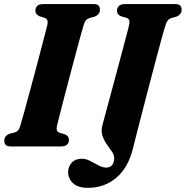

<svg xmlns="http://www.w3.org/2000/svg" viewBox="-20 -720 913 944"><path d="M259.5 -99Q254 -74 273.5 -67L298 -60Q319 -51 319 -33.5Q319 0 280.5 0H33.5Q14 0 7.5 -8Q1 -16 1 -28.5Q1 -41 8.2 -49.5Q15.5 -58 25.5 -62L51.5 -68.5Q63 -72 69.2 -79.5Q75.5 -87 80.5 -103.5Q86.5 -123.5 97 -162Q107.5 -200.5 121 -249.8Q134.5 -299 148.5 -351.8Q162.5 -404.5 175.5 -453.8Q188.5 -503 198.5 -541.8Q208.5 -580.5 213.5 -600.5Q218.5 -625.5 199 -632.5L174.5 -640Q154 -649 154 -667Q154 -700 193.5 -700H439Q458.5 -700 465 -692Q471.5 -684 471.5 -672Q471.5 -659.5 464 -651Q456.5 -642.5 446 -638.5L419 -631Q408 -627 402.2 -620.5Q396.5 -614 391.5 -597.5Q385 -576.5 373.8 -535.5Q362.5 -494.5 348.8 -442.5Q335 -390.5 320.5 -335.8Q306 -281 293.2 -231.8Q280.5 -182.5 271.5 -147Q262.5 -111.5 259.5 -99ZM785.5 -569.5Q781.5 -555 770.5 -515Q759.5 -475 744.8 -419.5Q730 -364 713.8 -301.5Q697.5 -239 682 -179Q666.5 -119 654 -70.8Q641.5 -22.5 635 4.5Q611.5 103.5 552.5 153.5Q493.5 203.5 412 203.5Q363.5 203.5 339.2 181Q315 158.5 315 126Q315 99 332.8 79.8Q350.5 60.5 382 60.5Q402.5 60.5 423.5 71.2Q444.5 82 464.2 93Q484 104 502 104Q519.5 104 530.2 92.8Q541 81.5 541.5 57.5Q541.5 42 530.2 25.5Q519 9 505.2 -10.2Q491.5 -29.5 483.8 -52.5Q476 -75.5 483.5 -104.5Q487.5 -120 497.5 -156.5Q507.5 -193 520.5 -241.8Q533.5 -290.5 547.8 -343.5Q562 -396.5 575 -445.2Q588 -494 597.8 -530.8Q607.5 -567.5 611.5 -583Q618 -609.5 616 -618.8Q614 -628 600.5 -633L575 -640Q555 -649 555 -666.5Q555 -681.5 564.8 -690.8Q574.5 -700 593.5 -700H841Q860 -700 866.5 -692Q873 -684 873 -672Q873 -659.5 865.8 -651Q858.5 -642.5 848.5 -638.5L822 -631Q809 -626.5 802.5 -616.2Q796 -606 785.5 -569.5Z"/></svg>

Font: Fraunces 72pt Soft
Style: Bold Italic
Weight: 700
Italic angle: -16°
Version: Version 1.000;[b76b70a41]